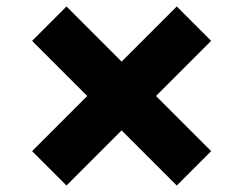

<svg xmlns="http://www.w3.org/2000/svg" viewBox="-20 -546 751 592"><path d="M185 26 79 -80 249 -250 79 -420 185 -526 355 -356 525 -526 631 -420 461 -250 631 -80 525 26 355 -144Z"/></svg>

Font: Syne ExtraBold
Style: Regular
Weight: 800
Designer: Lucas Descroix
Foundry: Bonjour Monde
Version: Version 2.200; ttfautohint (v1.8.4)